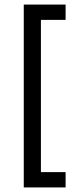

<svg xmlns="http://www.w3.org/2000/svg" viewBox="-20 -770 361 840"><path d="M84 -750H267V-683H159V-17H267V50H84Z"/></svg>

Font: Haskoy
Style: Regular
Weight: 400
Designer: Ertekin Erdin
Foundry: Ertekin Erdin
Version: Version 1.500